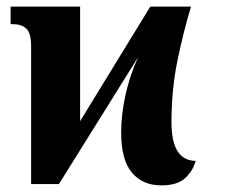

<svg xmlns="http://www.w3.org/2000/svg" viewBox="-20 -556 698 580"><path d="M467 4Q411 4 378.5 -34.5Q346 -73 346 -156Q346 -208 358.5 -266.5Q371 -325 397 -383L158 0H74V-415Q74 -457 59 -470Q44 -483 20 -483H12V-536H222V-190L434 -536H557Q534 -460 516 -372.5Q498 -285 498 -186Q498 -71 571 -70Q564 -42 540.5 -19Q517 4 467 4Z"/></svg>

Font: Noto Serif ExtraCondensed ExtraBold
Style: Regular
Weight: 800
Width: 2
Designer: Monotype Design Team
Foundry: Monotype Imaging Inc.
Version: Version 2.013; ttfautohint (v1.8.4.7-5d5b)